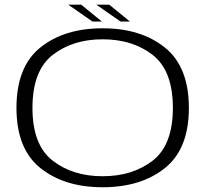

<svg xmlns="http://www.w3.org/2000/svg" viewBox="-20 -803 901 828"><path d="M422.5 4.5Q587.5 4.5 691 -78Q794.5 -160.5 794.5 -337.5Q794.5 -515 691 -598Q587.5 -681 422.5 -681Q257 -681 154 -598.2Q51 -515.5 51 -337.5Q51 -160.5 154.5 -78Q258 4.5 422.5 4.5ZM422.5 -43Q293.5 -43 206.8 -110.5Q120 -178 120 -337.5Q120 -498 206.8 -565.8Q293.5 -633.5 422.5 -633.5Q552 -633.5 638.8 -565.8Q725.5 -498 725.5 -337.5Q725.5 -178 638.8 -110.5Q552 -43 422.5 -43ZM500 -710H540.5L451 -783H395ZM379 -710H419.5L330 -783H274Z"/></svg>

Font: Anybody Expanded Light
Style: Regular
Weight: 300
Width: 7
Version: Version 1.113;gftools[0.9.25]